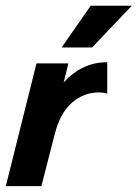

<svg xmlns="http://www.w3.org/2000/svg" viewBox="-26 -632 468 652"><path d="M-6.2 0 97.9 -416.7H206.2L190.3 -352.1Q252.8 -420.8 338.2 -420.8V-313.9Q325.7 -318.1 309 -318.1Q258.3 -318.1 218.1 -283Q177.8 -247.9 159.7 -175.7L114.6 0ZM183.3 -470.8 281.9 -612.5H421.5L286.8 -470.8Z"/></svg>

Font: Afacad
Style: Bold Italic
Weight: 700
Italic angle: -14°
Designer: Kristian Moeller
Foundry: Dicotype
Version: Version 1.000; ttfautohint (v1.8.4.7-5d5b)